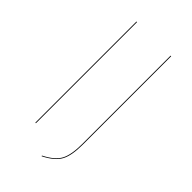

<svg xmlns="http://www.w3.org/2000/svg" viewBox="-237 -750 913 913"><g transform="rotate(45 219.5 -294.0)"><path d="M109.4 -680.2V0H105.5V-680.2ZM338.9 -680.2V-85.4Q338.9 -13.2 319.3 24.2Q299.8 61.5 239.7 91.8L238.3 88.4Q296.9 59.1 315.9 22.5Q335 -14.2 335 -85.4V-680.2Z"/></g></svg>

Font: Fira Sans Compressed Four
Style: Regular
Weight: 100
Width: 1
Designer: Carrois Corporate & Edenspiekermann AG
Foundry: Carrois Corporate GbR & Edenspiekermann AG
Version: Version 4.203;PS 004.203;hotconv 1.0.88;makeotf.lib2.5.64775